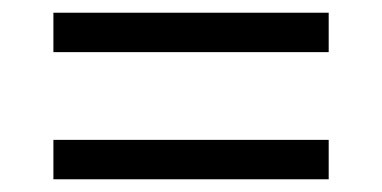

<svg xmlns="http://www.w3.org/2000/svg" viewBox="-20 -508 601 302"><path d="M64 -426H497V-488H64ZM64 -226H497V-288H64Z"/></svg>

Font: Noto Serif Devanagari Medium
Style: Regular
Weight: 500
Designer: Universal Thirst, Indian Type Foundry and the Monotype Design Team
Foundry: Monotype Imaging Inc.
Version: Version 2.004